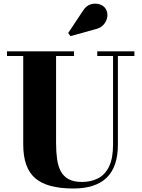

<svg xmlns="http://www.w3.org/2000/svg" viewBox="-20 -1036 790 1070"><path d="M729 -750V-724H637V-230Q637 -106.5 574.8 -46Q512.5 14.5 388.5 14.5Q242.5 14.5 176 -43Q109.5 -100.5 109.5 -230V-724H19V-750H392.5V-724H292.5V-240Q292.5 -190.5 298 -150.2Q303.5 -110 318.8 -81.5Q334 -53 362.5 -37.5Q391 -22 437 -22Q486 -22 525.2 -41.5Q564.5 -61 587.2 -106.8Q610 -152.5 610 -230V-724H522V-750ZM372.5 -834.5 360 -852 441 -974Q459 -1003.5 484.5 -1011.5Q510 -1019.5 533.2 -1012.5Q556.5 -1005.5 567.5 -989Q581 -969.5 578.2 -944.5Q575.5 -919.5 558 -899.2Q540.5 -879 509 -872.5Z"/></svg>

Font: Bodoni Moda 9pt ExtraBold
Style: Regular
Weight: 800
Designer: Owen Earl
Foundry: indestructible type
Version: Version 2.005